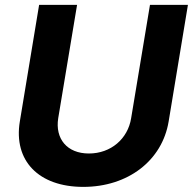

<svg xmlns="http://www.w3.org/2000/svg" viewBox="-20 -747 781 778"><path d="M587.7 -727.3 511.4 -268.1C498.2 -185 429.7 -125 340.2 -125C251.4 -125 202.8 -185 215.9 -268.1L292.3 -727.3H138.5L60.4 -255C34.1 -95.9 136.4 10.3 317.5 10.3C498.2 10.3 637.1 -95.9 663.4 -255L741.5 -727.3Z"/></svg>

Font: Magic Ui Pro
Style: Bold Italic
Weight: 700
Italic angle: -9.39999°
Designer: Stefan Endress, Andreas Faust
Version: Version 1.000;FEAKit 1.0